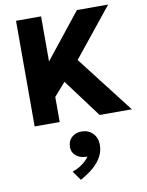

<svg xmlns="http://www.w3.org/2000/svg" viewBox="-113 -778 959 1253"><g transform="rotate(-10 366.5 -152.0)"><path d="M82.4 0V-700H248.4V-401.2L485.9 -700H692.9L433.9 -378.2L726.4 0H513.1L324.6 -252.8L248.4 -166.2V0ZM319.1 395.5 275.2 333.8Q312.4 321.2 342.2 299.2Q372 277.2 387.9 253.5Q360.6 254.9 337.4 245.5Q314.1 236.1 300 217.7Q285.9 199.2 285.9 174Q285.9 133.6 311.5 109.7Q337.1 85.8 377.8 85.8Q422.8 85.8 451.7 115.4Q480.6 145.1 480.6 192.5Q480.6 230.5 463.1 265.8Q445.5 301 409.7 333.3Q373.9 365.6 319.1 395.5Z"/></g></svg>

Font: Geologica Thin
Style: Regular
Weight: 100
Version: Version 1.010;gftools[0.9.28]